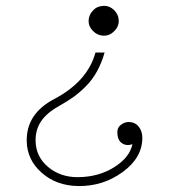

<svg xmlns="http://www.w3.org/2000/svg" viewBox="-20 -473 640 656"><path d="M298.3 -437.5Q311 -452.1 334 -453.1Q354.5 -453.6 369.9 -438.5Q385.3 -423.3 385.7 -402.8Q386.2 -382.3 370.4 -366.5Q354.5 -350.6 334 -351.1Q313 -351.6 297.6 -367.2Q282.2 -382.8 282.7 -402.8Q283.7 -423.3 298.3 -437.5ZM306.2 -293.5H337.4Q327.1 -257.3 311 -228.5Q294.9 -199.7 273.4 -178.2Q252 -156.7 231.2 -141.8Q210.4 -127 182.6 -111.3Q139.6 -87.4 120.4 -58.6Q101.1 -29.8 101.6 7.8Q102.1 62 144.3 97.4Q186.5 132.8 246.6 132.3Q316.4 131.8 369.6 98.6Q422.9 65.4 432.6 19.5Q412.1 26.9 396.5 16.1Q380.9 5.4 380.9 -22Q380.9 -37.6 393.6 -46.9Q406.2 -56.2 419.4 -56.2Q440.4 -56.2 453.1 -41.3Q465.8 -26.4 466.3 -3.4Q466.8 65.4 399.2 114.7Q331.5 164.1 246.6 162.6Q172.4 161.6 122.1 116.9Q71.8 72.3 71.3 7.8Q70.3 -85 165.5 -134.8Q279.3 -194.8 306.2 -293.5Z"/></svg>

Font: Compagnon Light Italic
Style: Regular
Weight: 400
Italic angle: -12°
Designer: Valentin Papon
Foundry: Velvetyne Type Foundry
Version: Version 1.000;PS 001.000;hotconv 1.0.88;makeotf.lib2.5.64775